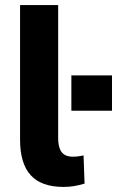

<svg xmlns="http://www.w3.org/2000/svg" viewBox="-20 -725 461 756"><path d="M230 11Q143 11 101 -35Q59 -81 59 -175V-705H209V-182Q209 -159 214.5 -142Q220 -125 233 -116.5Q246 -108 267 -108Q278 -108 289 -109.5Q300 -111 309 -113L313 -2Q293 4 273 7.5Q253 11 230 11ZM261 -289V-428H421V-289Z"/></svg>

Font: Nunito Sans 10pt SemiCondensed ExtraBold
Style: Regular
Weight: 800
Width: 4
Designer: Vernon Adams
Foundry: Vernon Adams
Version: Version 3.101;gftools[0.9.27]